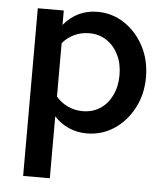

<svg xmlns="http://www.w3.org/2000/svg" viewBox="-52 -554 704 810"><g transform="rotate(5 300.0 -149.5)"><path d="M76 209V-501H186V-440Q213 -473 249 -490.5Q285 -508 329 -508Q392 -508 443.5 -473.5Q495 -439 525.5 -381Q556 -323 556 -250Q556 -178 525 -119.5Q494 -61 442.5 -27Q391 7 327 7Q286 7 251 -8.5Q216 -24 189 -53V209ZM302 -85Q344 -85 376 -106Q408 -127 426 -164.5Q444 -202 444 -250Q444 -298 426 -335Q408 -372 376 -393.5Q344 -415 302 -415Q268 -415 239 -401.5Q210 -388 189 -363V-137Q210 -112 239.5 -98.5Q269 -85 302 -85Z"/></g></svg>

Font: Red Hat Mono SemiBold
Style: Regular
Weight: 600
Monospace: yes
Designer: Pentagram, MCKL
Foundry: Pentagram, MCKL
Version: Version 1.023